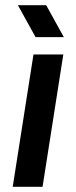

<svg xmlns="http://www.w3.org/2000/svg" viewBox="-20 -720 293 740"><path d="M29 0 109 -510H224L144 0ZM117 -577 49 -700H158L226 -577Z"/></svg>

Font: MuseoModerno Medium
Style: Italic
Weight: 500
Italic angle: -9°
Designer: Pablo Cosgaya, Héctor Gatti, Marcela Romero, and the Authors of The MuseoModerno Project.
Foundry: Omnibus-Type Team
Version: Version 1.003